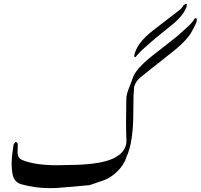

<svg xmlns="http://www.w3.org/2000/svg" viewBox="-20 -970 1037 992"><path d="M926.8 -939.9V-942.9Q929.2 -942.9 934.1 -946.5Q939 -950.2 940.9 -950.2Q943.8 -950.2 945.8 -945.8V-942.9Q948.2 -942.9 942.9 -940.9Q945.8 -939 943.8 -934.1Q939.9 -926.8 939.9 -925.8Q921.9 -884.8 872.1 -844.2Q829.1 -809.1 786.1 -774.9Q757.8 -751 731 -727.1Q698.2 -698.2 681.2 -675.8Q675.8 -673.8 672.9 -679.2Q683.1 -745.1 771 -813L900.9 -913.1Q918 -925.8 926.8 -939.9ZM766.1 -681.2 896 -783.2Q919.9 -804.2 943.8 -826.2Q972.2 -851.1 984.9 -873Q986.8 -877 992.2 -876Q997.1 -874 997.1 -870.1Q997.1 -856 989 -841.6Q981 -827.1 974.1 -813Q951.2 -765.1 869.1 -700.2L706.1 -570.8Q681.2 -550.8 672.9 -521Q668.9 -481 668.9 -405.8V-393.1Q668.9 -233.9 633.8 -160.2Q621.1 -118.2 585.4 -83.5Q549.8 -48.8 506.8 -35.2L441.9 -13.2L289.1 0Q264.2 2 238.8 2Q160.2 2 89.8 -18.1Q53.2 -28.8 44.9 -69.8Q40 -96.2 40 -125Q40 -159.2 49.8 -222.2Q53.2 -229 59.1 -235.8Q65.9 -238.8 71.8 -227.1Q71.8 -203.1 70.8 -179.2Q73.2 -151.9 95.2 -143.1Q162.1 -116.2 274.9 -116.2Q296.9 -116.2 368.2 -118.2Q516.1 -122.1 578.1 -158Q640.1 -193.8 632.8 -255.9Q629.9 -330.1 632.8 -464.8Q634.8 -485.8 646 -514.2Q661.1 -551.8 664.1 -562Q678.2 -611.8 766.1 -681.2Z"/></svg>

Font: Jameel Khushkhati
Style: Regular
Weight: 400
Version: Version 3.5